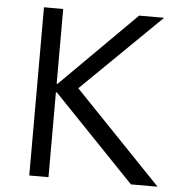

<svg xmlns="http://www.w3.org/2000/svg" viewBox="-51 -748 741 796"><g transform="rotate(5 319.5 -350.0)"><path d="M100 0H180V-353H184L523 0H634L271 -378L600 -700H496L184 -389H180V-700H100Z"/></g></svg>

Font: Fixel Display Regular
Style: Regular
Weight: 400
Designer: AlfaBravo + MacPaw
Foundry: Kyrylo Tkachov, Marchela Mozhyna, Serhii Makarenko, Maria Weinstein, Zakhar Kryvoshyya
Version: Version 1.211